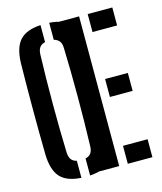

<svg xmlns="http://www.w3.org/2000/svg" viewBox="-120 -896 836 991"><g transform="rotate(-15 298.0 -400.0)"><path d="M191 8Q113.5 3.5 79 -35.2Q44.5 -74 42.5 -157Q41.5 -217 41 -278Q40.5 -339 40.5 -400.2Q40.5 -461.5 41 -522.2Q41.5 -583 42.5 -643.5Q44.5 -726 79 -764.8Q113.5 -803.5 191 -808V-717Q171 -712.5 161.5 -699.2Q152 -686 151 -662.5Q149 -601.5 148 -535.5Q147 -469.5 147 -401.5Q147 -333.5 148 -266.8Q149 -200 151 -138Q152 -114.5 161.5 -101Q171 -87.5 191 -83ZM237.5 8V-83Q257.5 -87.5 267 -101Q276.5 -114.5 277 -138Q279 -200 280 -266.8Q281 -333.5 281 -401.5Q281 -469.5 280 -535.5Q279 -601.5 277 -662.5Q276.5 -686 266.8 -699Q257 -712 237.5 -717V-808Q314.5 -803 348.5 -764.5Q382.5 -726 384.5 -643.5Q386.5 -582.5 387.2 -521.5Q388 -460.5 388 -399.5Q388 -338.5 387.2 -277.8Q386.5 -217 384.5 -157Q382.5 -74.5 348.5 -35.8Q314.5 3 237.5 8ZM287 0V-800H395V0ZM441 0V-96H572.5V0ZM441 -357V-453H562.5V-357ZM441 -704V-800H572.5V-704Z"/></g></svg>

Font: Big Shoulders Stencil Display Thin
Style: Bold
Weight: 700
Version: Version 2.001